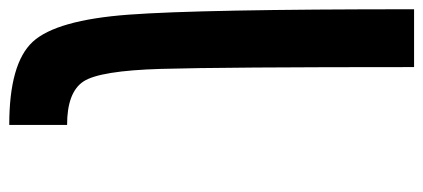

<svg xmlns="http://www.w3.org/2000/svg" viewBox="-270 -645 915 415"><g transform="rotate(90 187.5 -437.5)"><path d="M125 -875Q125 -460.9 128.9 -328.1Q132.8 -195.3 156.2 -160.2Q179.7 -125 250 -125V0Q117.2 0 70.3 -50.8Q23.4 -101.6 11.7 -257.8Q0 -414.1 0 -875Z"/></g></svg>

Font: CraftyPE
Style: Regular
Weight: 400
Designer: Erek Butcher
Foundry: Haunted Coop
Version: Version 0.018;April 4, 2024;FontCreator 15.0.0.2962 64-bit